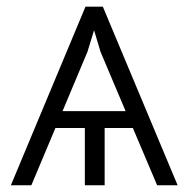

<svg xmlns="http://www.w3.org/2000/svg" viewBox="-20 -548 567 568"><path d="M373 -169.4H289.6V0H231V-169.4H144L72.8 0H12.2L232.9 -528.3H284.2L505.4 0H444.8ZM165 -219.2H351.6L277.3 -395L258.3 -458.5L238.8 -395Z"/></svg>

Font: Roboto-Light
Style: Regular
Weight: 300
Designer: Google
Version: Version 2.137; 2017